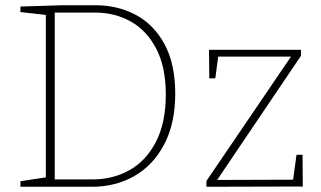

<svg xmlns="http://www.w3.org/2000/svg" viewBox="-20 -713 1226 733"><path d="M345 -693Q429 -693 498 -656.5Q567 -620 608 -544.5Q649 -469 649 -356Q649 -242 607 -162Q565 -82 493 -41Q421 0 332 0H58V-21L155 -36V-656L58 -667V-688L217 -693ZM333 -28Q410 -28 473.5 -63Q537 -98 575 -171Q613 -244 613 -352Q613 -457 576.5 -527Q540 -597 479 -631Q418 -665 343 -665H189V-28ZM1112 -122H1135L1136 -1L768 0V-22L1091 -497H813L802 -414H779L778 -523H1129V-500L809 -26L1099 -27Z"/></svg>

Font: Bitter Pro ExtraLight
Style: Regular
Weight: 275
Designer: Sol Matas, and Bitter project Authors
Foundry: Sol Matas
Version: Version 1.010